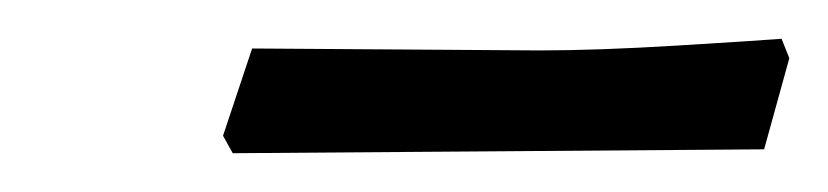

<svg xmlns="http://www.w3.org/2000/svg" viewBox="-20 -653 427 99"><path d="M374 -576 238 -575 100 -574 95 -583 110 -628 258 -627Q288 -627 329 -629.5Q370 -632 383 -633L387 -623Z"/></svg>

Font: Alegreya SC
Style: Italic
Weight: 400
Italic angle: -7°
Designer: Juan Pablo del Peral
Foundry: Huerta Tipografica
Version: Version 2.007; ttfautohint (v1.6)